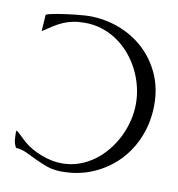

<svg xmlns="http://www.w3.org/2000/svg" viewBox="-72 -664 685 739"><g transform="rotate(10 270.5 -294.0)"><path d="M206.5 -569.3Q180.7 -569.3 160.4 -565.2Q140.1 -561 122.1 -553.2Q104 -545.4 86.7 -534.2Q69.3 -522.9 48.8 -509.3L47.9 -511.7L51.8 -573.2Q56.2 -576.2 68.6 -579.1Q81.1 -582 97.2 -584.7Q113.3 -587.4 131.6 -589.8Q149.9 -592.3 166.7 -594Q183.6 -595.7 197.3 -596.7Q210.9 -597.7 217.8 -597.7Q280.8 -597.7 336.7 -576.2Q392.6 -554.7 434.1 -516.1Q475.6 -477.5 499.8 -423.8Q523.9 -370.1 523.9 -305.2Q523.9 -239.3 501.2 -181.6Q478.5 -124 437.7 -81.5Q397 -39.1 340.8 -14.4Q284.7 10.3 217.8 10.3Q185.5 10.3 160.2 1.5Q134.8 -7.3 112.5 -18.3Q90.3 -29.3 70.1 -38.6Q49.8 -47.9 28.3 -49.3Q20 -64.9 18.8 -79.8Q17.6 -94.7 17.6 -111.8L19.5 -115.2Q30.8 -106.9 40.5 -96.9Q50.3 -86.9 61 -77.6Q75.7 -64.9 93.8 -54.7Q111.8 -44.4 131.8 -36.9Q151.9 -29.3 172.6 -25.1Q193.4 -21 212.4 -21Q247.6 -21 279.3 -32.2Q311 -43.5 337.6 -63Q364.3 -82.5 385.7 -108.9Q407.2 -135.3 422.4 -166Q437.5 -196.8 445.6 -229.7Q453.6 -262.7 453.6 -295.9Q453.6 -330.1 445.3 -363.8Q437 -397.5 421.6 -427.7Q406.2 -458 384.3 -483.9Q362.3 -509.8 335 -528.8Q307.6 -547.9 275.1 -558.6Q242.7 -569.3 206.5 -569.3Z"/></g></svg>

Font: CAT Linz
Style: Regular
Weight: 400
Designer: Peter Wiegel
Foundry: Peter Wiegel
Version: Version 1.08